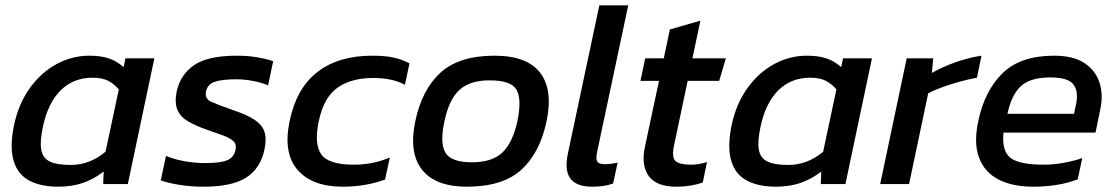

<svg xmlns="http://www.w3.org/2000/svg" viewBox="-20 -694 4210 724"><path d="M199 10Q135 10 91.5 -12.5Q48 -35 32 -85.5Q16 -136 32 -218Q49 -301 91.5 -360.5Q134 -420 192.5 -452Q251 -484 317 -484Q360 -484 390 -474Q420 -464 446 -441L453 -474H562L462 0H369L371 -47Q333 -18 292 -4Q251 10 199 10ZM246 -72Q319 -72 378 -122L428 -357Q410 -378 387.5 -389.5Q365 -401 329 -401Q257 -401 209 -353.5Q161 -306 142 -217Q130 -161 135.5 -129.5Q141 -98 167.5 -85Q194 -72 246 -72Z M748 10Q699 10 656 3Q613 -4 586 -14L606 -106Q637 -93 676.5 -86Q716 -79 753 -79Q809 -79 835 -89Q861 -99 868 -128Q873 -149 861 -161Q849 -173 822 -183Q795 -193 754 -207Q715 -221 687.5 -237.5Q660 -254 649 -280Q638 -306 646 -348Q660 -413 712 -448.5Q764 -484 873 -484Q914 -484 949.5 -478Q985 -472 1010 -463L991 -372Q966 -383 933 -389Q900 -395 871 -395Q819 -395 791 -386Q763 -377 757 -350Q751 -322 776 -310.5Q801 -299 858 -279Q910 -262 939 -243Q968 -224 977 -197.5Q986 -171 977 -129Q962 -59 908.5 -24.5Q855 10 748 10Z M1272 10Q1157 10 1102 -53.5Q1047 -117 1072 -237Q1098 -362 1177.5 -423Q1257 -484 1383 -484Q1432 -484 1464 -477Q1496 -470 1524 -455L1507 -374Q1461 -400 1387 -400Q1305 -400 1253 -363.5Q1201 -327 1182 -237Q1164 -152 1191 -112.5Q1218 -73 1315 -73Q1386 -73 1450 -100L1432 -17Q1396 -4 1357 3Q1318 10 1272 10Z M1740 10Q1622 10 1571.5 -54Q1521 -118 1546 -237Q1571 -356 1641 -420Q1711 -484 1845 -484Q1967 -484 2016.5 -420Q2066 -356 2041 -237Q2016 -118 1946 -54Q1876 10 1740 10ZM1760 -82Q1835 -82 1874 -118.5Q1913 -155 1931 -237Q1948 -319 1928 -355Q1908 -391 1826 -391Q1752 -391 1712.5 -355Q1673 -319 1656 -237Q1638 -155 1659.5 -118.5Q1681 -82 1760 -82Z M2212 10Q2155 10 2131.5 -20Q2108 -50 2121 -113L2240 -674H2349L2232 -123Q2226 -95 2232 -85Q2238 -75 2261 -75Q2285 -75 2309 -81L2292 -2Q2272 5 2253.5 7.5Q2235 10 2212 10Z M2531 10Q2455 10 2426 -30.5Q2397 -71 2412 -141L2465 -389H2395L2413 -474H2483L2506 -583L2621 -616L2591 -474H2717L2692 -389H2573L2522 -147Q2512 -101 2527 -87Q2542 -73 2587 -73Q2615 -73 2646 -83L2630 -6Q2586 10 2531 10Z M2905 10Q2841 10 2797.5 -12.5Q2754 -35 2738 -85.5Q2722 -136 2738 -218Q2755 -301 2797.5 -360.5Q2840 -420 2898.5 -452Q2957 -484 3023 -484Q3066 -484 3096 -474Q3126 -464 3152 -441L3159 -474H3268L3168 0H3075L3077 -47Q3039 -18 2998 -4Q2957 10 2905 10ZM2952 -72Q3025 -72 3084 -122L3134 -357Q3116 -378 3093.5 -389.5Q3071 -401 3035 -401Q2963 -401 2915 -353.5Q2867 -306 2848 -217Q2836 -161 2841.5 -129.5Q2847 -98 2873.5 -85Q2900 -72 2952 -72Z M3299 0 3399 -474H3499L3494 -419Q3532 -441 3582.5 -459Q3633 -477 3681 -484L3664 -401Q3635 -396 3600.5 -386.5Q3566 -377 3534 -365.5Q3502 -354 3480 -342L3408 0Z M3876 10Q3798 10 3745.5 -17Q3693 -44 3672 -99Q3651 -154 3669 -238Q3693 -352 3760.5 -418Q3828 -484 3955 -484Q4026 -484 4068 -457Q4110 -430 4125.5 -384Q4141 -338 4129 -282L4111 -194H3764Q3757 -125 3790 -99Q3823 -73 3916 -73Q3952 -73 3991 -80Q4030 -87 4061 -98L4044 -18Q4009 -4 3966 3Q3923 10 3876 10ZM3779 -265H4030L4037 -298Q4048 -347 4028.5 -374.5Q4009 -402 3941 -402Q3865 -402 3829.5 -369Q3794 -336 3779 -265Z"/></svg>

Font: Kanit
Style: Italic
Weight: 400
Italic angle: -12°
Designer: Katatrad Team
Foundry: CadsonDemak
Version: Version 2.000; ttfautohint (v1.8.3)